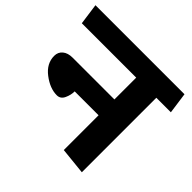

<svg xmlns="http://www.w3.org/2000/svg" viewBox="-182 -855 1046 1046"><g transform="rotate(45 340.5 -332.0)"><path d="M425 0V-268H241Q241 -240 228 -212Q215 -184 187 -184Q134 -184 79.5 -225.5Q25 -267 25 -326Q25 -355 46 -372.5Q67 -390 103 -390H425V-558H6L-11 -680H675L692 -558H580V16Z"/></g></svg>

Font: Palanquin Dark Medium
Style: Regular
Weight: 500
Designer: Pria Ravichandran
Version: Version 1.001